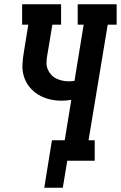

<svg xmlns="http://www.w3.org/2000/svg" viewBox="-20 -755 568 902"><path d="M188 127 224 -96H284L315 -286Q304 -284 292 -283Q280 -282 268 -282Q239 -282 211 -289Q183 -296 159.5 -310.5Q136 -325 118.5 -346.5Q101 -368 92.5 -395Q84 -422 85.5 -451.5Q87 -481 92 -510L113 -639H84V-735H267V-639H226L202 -495Q199 -478 198.5 -462Q198 -446 203.5 -431.5Q209 -417 219 -405.5Q229 -394 242.5 -387Q256 -380 271.5 -376.5Q287 -373 303 -373Q310 -373 316.5 -373.5Q323 -374 330 -375L373 -639H345V-735H528V-639H486L396 -96H425V0H296L275 127Z"/></svg>

Font: Iosevka Curly Slab Oblique
Style: Bold
Weight: 700
Italic angle: -9°
Monospace: yes
Designer: Belleve Invis
Foundry: Belleve Invis
Version: Version 11.1.0; ttfautohint (v1.8.3)